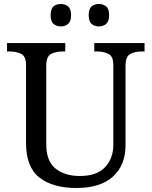

<svg xmlns="http://www.w3.org/2000/svg" viewBox="-20 -929 757 959"><path d="M362 10Q244 10 177 -42Q110 -94 110 -216V-604Q110 -648 85.5 -660Q61 -672 28 -672H15V-714H306V-672H293Q259 -672 235 -659.5Q211 -647 211 -600V-210Q211 -123 258 -86.5Q305 -50 378 -50Q464 -50 505 -94Q546 -138 546 -206V-604Q546 -648 521.5 -660Q497 -672 464 -672H451V-714H702V-672H689Q655 -672 631 -659.5Q607 -647 607 -600V-204Q607 -104 544 -47Q481 10 362 10ZM474 -797Q452 -797 437.5 -809.5Q423 -822 423 -853Q423 -885 437.5 -897Q452 -909 474 -909Q495 -909 510 -897Q525 -885 525 -853Q525 -822 510 -809.5Q495 -797 474 -797ZM284 -797Q262 -797 247.5 -809.5Q233 -822 233 -853Q233 -885 247.5 -897Q262 -909 284 -909Q305 -909 320 -897Q335 -885 335 -853Q335 -822 320 -809.5Q305 -797 284 -797Z"/></svg>

Font: NotoSerif-Regular
Style: Regular
Weight: 400
Designer: Monotype Design Team
Foundry: Monotype Imaging Inc.
Version: Version 2.007; ttfautohint (v1.8) -l 8 -r 50 -G 200 -x 14 -D